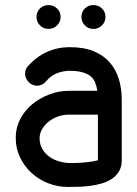

<svg xmlns="http://www.w3.org/2000/svg" viewBox="-20 -737 540 757"><path d="M124 -670Q124 -690 137.5 -703.5Q151 -717 171 -717Q191 -717 205 -703.5Q219 -690 219 -670Q219 -651 205 -637Q191 -623 171 -623Q151 -623 137.5 -637Q124 -651 124 -670ZM301 -670Q301 -690 314.5 -703.5Q328 -717 348 -717Q368 -717 382 -703.5Q396 -690 396 -670Q396 -651 382 -637Q368 -623 348 -623Q328 -623 314.5 -637Q301 -651 301 -670ZM364 -379Q361 -397 355 -412Q349 -427 336.5 -437Q324 -447 303 -452.5Q282 -458 250 -458Q222 -456 200.5 -446.5Q179 -437 162 -417Q147 -399 126 -399Q107 -399 93 -413.5Q79 -428 79 -446Q79 -454 81.5 -462Q84 -470 90 -476Q123 -513 164.5 -532Q206 -551 256 -551Q311 -551 349.5 -535Q388 -519 412.5 -491Q437 -463 448.5 -425.5Q460 -388 460 -344V-105Q460 -79 449 -61Q438 -43 420.5 -31.5Q403 -20 380.5 -13.5Q358 -7 334 -4Q310 -1 288 -0.5Q266 0 247 0Q207 0 170 -14.5Q133 -29 104.5 -55Q76 -81 59 -116.5Q42 -152 42 -194Q42 -233 59.5 -267Q77 -301 106.5 -325.5Q136 -350 174 -364.5Q212 -379 252 -379ZM366 -285H252Q231 -285 211 -278.5Q191 -272 175 -260Q159 -248 148 -231Q137 -214 136 -194Q136 -168 147 -149.5Q158 -131 175.5 -118.5Q193 -106 215.5 -100Q238 -94 260 -94Q284 -94 313.5 -96.5Q343 -99 366 -105Z"/></svg>

Font: VDS
Style: Regular
Weight: 400
Designer: artmaker
Foundry: artmaker
Version: Version 1.000 2009 initial release